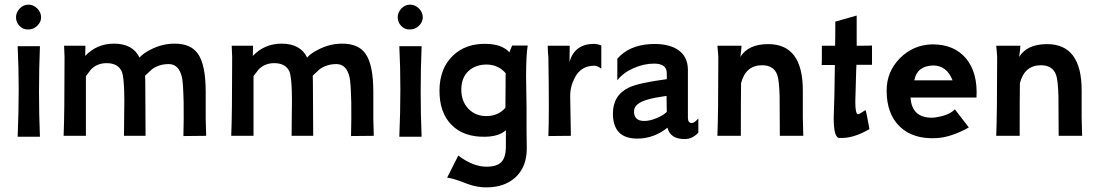

<svg xmlns="http://www.w3.org/2000/svg" viewBox="-20 -585 4735 827"><path d="M157 -510Q157 -490 140.5 -474Q124 -458 102 -458Q80 -457 64.5 -473Q49 -489 49 -510Q49 -532 65 -548.5Q81 -565 102 -565Q124 -565 140.5 -548.5Q157 -532 157 -510ZM152 4H56Q65 -208 56 -386H152Q144 -190 152 4Z M868 0 770 1Q772 -72 771 -144Q769 -227 764 -251Q751 -309 707 -309Q666 -309 635 -287Q630 -283 620 -273Q610 -263 605 -259Q606 -243 606 -189L607 0H514Q514 -59 515 -103Q516 -152 515 -190Q513 -255 505 -276Q489 -313 439 -313Q399 -313 372 -286Q355 -264 350 -257V0H254Q258 -92 258 -340L256 -388H348L347 -344Q397 -397 471 -397Q552 -397 581 -337Q596 -355 630 -372Q679 -397 732 -397Q802 -397 832 -354Q866 -307 866 -189V-73Z M1590 0 1492 1Q1494 -72 1493 -144Q1491 -227 1486 -251Q1473 -309 1429 -309Q1388 -309 1357 -287Q1352 -283 1342 -273Q1332 -263 1327 -259Q1328 -243 1328 -189L1329 0H1236Q1236 -59 1237 -103Q1238 -152 1237 -190Q1235 -255 1227 -276Q1211 -313 1161 -313Q1121 -313 1094 -286Q1077 -264 1072 -257V0H976Q980 -92 980 -340L978 -388H1070L1069 -344Q1119 -397 1193 -397Q1274 -397 1303 -337Q1318 -355 1352 -372Q1401 -397 1454 -397Q1524 -397 1554 -354Q1588 -307 1588 -189V-73Z M1801 -510Q1801 -490 1784.5 -474Q1768 -458 1746 -458Q1724 -457 1708.5 -473Q1693 -489 1693 -510Q1693 -532 1709 -548.5Q1725 -565 1746 -565Q1768 -565 1784.5 -548.5Q1801 -532 1801 -510ZM1796 4H1700Q1709 -208 1700 -386H1796Q1788 -190 1796 4Z M2186 -389H2253Q2246 -347 2246 -254Q2246 -232 2247 -186Q2248 -140 2248 -118V-21Q2249 20 2249 54Q2249 135 2199 180Q2152 222 2076 222Q2061 222 2053 221Q2018 218 1975 200Q1930 183 1906 180L1954 85Q2017 133 2076 133Q2120 133 2139.5 113Q2159 93 2159 45V-24Q2129 3 2070 4Q1977 6 1924.5 -47.5Q1872 -101 1873 -197Q1874 -290 1930 -344.5Q1986 -399 2077 -396Q2143 -394 2174 -360ZM2158 -270Q2125 -307 2076 -307Q2029 -307 1999 -280Q1966 -250 1967 -196Q1968 -147 1998 -116Q2028 -85 2075 -85Q2126 -85 2157 -121Q2157 -214 2158 -270Z M2570 -389V-289Q2553 -302 2540 -302Q2482 -302 2455 -249Q2435 -210 2436 -168L2439 0L2342 1Q2346 -96 2342 -339Q2340 -353 2339 -388H2434L2433 -319Q2455 -394 2535 -396Q2555 -396 2570 -389Z M2988 -75V-14Q2963 14 2929 14Q2867 14 2855 -35Q2796 12 2725 12Q2620 12 2620 -96Q2620 -175 2689 -208Q2731 -228 2852 -244V-270Q2852 -311 2797 -311Q2753 -311 2708 -291Q2663 -271 2639 -239V-332Q2688 -389 2780 -395Q2850 -399 2893 -375Q2943 -346 2943 -284V-78Q2943 -55 2960 -55Q2971 -55 2988 -75ZM2852 -103 2851 -172Q2800 -165 2769 -156Q2713 -140 2711 -108Q2709 -64 2755 -64Q2779 -64 2808 -76Q2837 -88 2852 -103Z M3440 0H3339L3338 -172Q3336 -239 3328 -262Q3313 -304 3263 -304Q3192 -304 3172 -227Q3171 -167 3171 0H3070Q3074 -92 3074 -340Q3074 -345 3072.5 -361.5Q3071 -378 3070 -388H3174Q3173 -369 3169 -340Q3203 -395 3289 -395Q3438 -395 3438 -196V-78Z M3736 -389V-306H3669Q3668 -296 3666 -216L3664 -146V-148Q3664 -93 3676 -93Q3681 -93 3694 -102Q3707 -111 3708 -111Q3711 -107 3725 -29Q3654 13 3594 9Q3571 7 3571 -78Q3571 -86 3574 -174Q3574 -175 3576 -305H3519Q3520 -306 3520 -347V-388H3577Q3578 -423 3578 -492L3670 -518V-388Q3735 -388 3736 -389Z M4186 -165H3902Q3907 -78 3994 -78Q4005 -78 4019 -81Q4068 -89 4093 -114L4153 -36Q4076 7 4012 10Q3913 15 3856 -39.5Q3799 -94 3799 -195Q3799 -277 3857 -335Q3914 -392 3996 -394Q4091 -394 4141.5 -332.5Q4192 -271 4186 -165ZM3918 -239H4083Q4058 -303 3999 -303Q3930 -301 3918 -239Z M4641 0H4540L4539 -172Q4537 -239 4529 -262Q4514 -304 4464 -304Q4393 -304 4373 -227Q4372 -167 4372 0H4271Q4275 -92 4275 -340Q4275 -345 4273.5 -361.5Q4272 -378 4271 -388H4375Q4374 -369 4370 -340Q4404 -395 4490 -395Q4639 -395 4639 -196V-78Z"/></svg>

Font: GFS Neohellenic Rg
Style: Bold
Weight: 700
Designer: Designed by Takis Katsoulidis and George D. Matthiopoulos.
Foundry: Designed by Takis Katsoulidis and George D. Matthiopoulos.
Version: Version 1.0